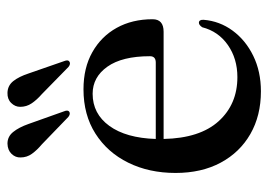

<svg xmlns="http://www.w3.org/2000/svg" viewBox="-122 -586 719 514"><g transform="rotate(-90 237.0 -328.5)"><path d="M443 -279Q443 -249.5 409.5 -249.5H122.5Q124.5 -152.5 170 -102.2Q215.5 -52 288 -52Q337.5 -52 374 -77.5Q410.5 -103 421.5 -146Q427.5 -155 433.5 -155Q442 -155 441.5 -142.5Q438 -99.5 412.5 -64.8Q387 -30 345 -9.5Q303 11 250 11Q185 11 135.8 -17.2Q86.5 -45.5 59 -96.8Q31.5 -148 31.5 -217.5Q31.5 -288.5 59 -344.2Q86.5 -400 136.8 -432Q187 -464 255.5 -464Q313 -464 355 -440.2Q397 -416.5 420 -375Q443 -333.5 443 -279ZM243.5 -439.5Q190 -439.5 157.5 -394.8Q125 -350 122.5 -270.5H327Q344 -270.5 344 -286Q344 -360.5 316 -400Q288 -439.5 243.5 -439.5ZM298 -610.5 331 -515.5Q335 -505.5 330 -502Q324 -497.5 315.5 -504L242.5 -575.5Q227 -589 217.8 -602.8Q208.5 -616.5 208.5 -633.5Q208.5 -647 218.8 -657.5Q229 -668 246 -667.5Q265.5 -667 277.5 -651.8Q289.5 -636.5 298 -610.5ZM162.5 -611.5 196.5 -516Q200.5 -506.5 196 -502.5Q190 -498 181.5 -504.5L108 -575.5Q92.5 -588.5 82.8 -602Q73 -615.5 73 -632.5Q72.5 -646 82.5 -656.5Q92.5 -667 110 -667.5Q129 -667.5 141.2 -652.2Q153.5 -637 162.5 -611.5Z"/></g></svg>

Font: Fraunces 72pt
Style: Regular
Weight: 400
Version: Version 1.000;[0bf87f6ff]